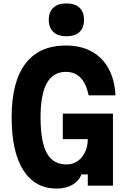

<svg xmlns="http://www.w3.org/2000/svg" viewBox="-20 -1085 740 1122"><path d="M311 17Q185 17 116.5 -90Q48 -197 48 -400Q48 -607 128.5 -713Q209 -819 365 -819Q452 -819 515 -784.5Q578 -750 614 -685Q650 -620 655 -528H498Q484 -596 451 -630.5Q418 -665 365 -665Q291 -665 254 -599.5Q217 -534 217 -400Q217 -257 253.5 -190.5Q290 -124 369 -124Q406 -124 433.5 -143.5Q461 -163 477 -196Q493 -229 493 -272H347V-421H640V0H493V-66H456Q441 -27 403 -5Q365 17 311 17ZM368 -873Q319 -873 292 -898Q265 -923 265 -969Q265 -1015 292 -1040Q319 -1065 368 -1065Q418 -1065 444.5 -1040Q471 -1015 471 -969Q471 -923 444.5 -898Q418 -873 368 -873Z"/></svg>

Font: Martian Mono
Style: Bold
Weight: 700
Designer: Roman Shamin
Foundry: Evil Martians
Version: Version 1.000